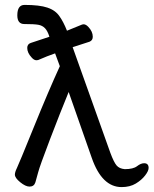

<svg xmlns="http://www.w3.org/2000/svg" viewBox="-20 -740 619 774"><path d="M470.2 14.2Q391.1 14.2 350.1 -103L256.8 -369.1Q223.1 -287.1 181.6 -178.5Q140.1 -69.8 134 -45.9Q127.9 -22 122.6 -4.9Q117.2 12.2 99.1 12.2Q83 12.2 61.5 -5.4Q40 -22.9 40 -36.1Q40 -45.9 48.1 -62.5Q56.2 -79.1 116 -226.6Q175.8 -374 221.2 -473.1L202.1 -524.9Q170.9 -514.2 133.8 -498L127 -497.1Q117.2 -497.1 107.9 -507.8Q89.8 -526.9 89.8 -546.9Q89.8 -562 104 -566.9Q118.2 -571.8 179.2 -591.8Q171.9 -615.2 161.4 -626.2Q150.9 -637.2 134.5 -640.1Q118.2 -643.1 78.1 -643.1Q49.8 -643.1 49.8 -678.2Q49.8 -720.2 79.1 -720.2Q139.2 -720.2 171.6 -709.2Q204.1 -698.2 220.2 -673.8Q235.8 -651.9 250 -616.2L311 -641.1L316.9 -642.1Q326.2 -642.1 335.9 -631.8Q354 -612.8 354 -591.8Q354 -577.1 340.8 -571.8L272.9 -549.8L424.8 -124Q439 -85.9 450 -73Q460.9 -60.1 482.9 -58.1Q517.1 -58.1 532.5 -70.1Q547.9 -82 561 -82Q579.1 -82 579.1 -63Q579.1 -50.8 564.9 -32.5Q550.8 -14.2 527.3 0Q503.9 14.2 470.2 14.2Z"/></svg>

Font: LXGW WenKai Screen
Style: Regular
Weight: 400
Designer: LXGW / Fontworks Inc.
Foundry: LXGW / Fontworks Inc.
Version: Version 1.510;January 18,2025